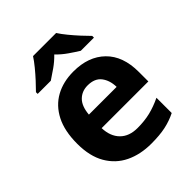

<svg xmlns="http://www.w3.org/2000/svg" viewBox="-216 -890 1023 1023"><g transform="rotate(-45 295.5 -378.0)"><path d="M303 -556Q416 -556 482 -491.5Q548 -427 548 -308V-236H196Q198 -173 233.5 -137Q269 -101 332 -101Q385 -101 428 -111.5Q471 -122 517 -144V-29Q477 -9 432.5 0.5Q388 10 325 10Q243 10 180 -20.5Q117 -51 81 -113Q45 -175 45 -269Q45 -365 77.5 -428.5Q110 -492 168 -524Q226 -556 303 -556ZM304 -450Q261 -450 232.5 -422Q204 -394 199 -335H408Q407 -385 382 -417.5Q357 -450 304 -450ZM383 -766Q397 -744 419.5 -716.5Q442 -689 466 -663Q490 -637 508 -619V-606H409Q383 -622 352 -643.5Q321 -665 295 -692Q269 -665 239 -644Q209 -623 183 -606H84V-619Q103 -638 126.5 -663.5Q150 -689 172.5 -716.5Q195 -744 209 -766Z"/></g></svg>

Font: Noto Sans Devanagari UI
Style: Bold
Weight: 700
Designer: Jelle Bosma - Monotype Design Team
Foundry: Monotype Imaging Inc.
Version: Version 2.004; ttfautohint (v1.8.4.7-5d5b)